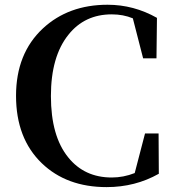

<svg xmlns="http://www.w3.org/2000/svg" viewBox="-20 -762 725 801"><path d="M424.8 18.6Q257.8 18.6 154.3 -81.1Q46.9 -184.6 46.9 -362.3Q46.9 -539.1 159.2 -643.6Q265.6 -742.2 428.7 -742.2Q538.1 -742.2 634.8 -687.5L632.8 -518.6H577.1L534.2 -685.5Q494.1 -702.1 446.3 -702.1Q333 -702.1 265.6 -617.2Q192.4 -526.4 192.4 -361.3Q192.4 -194.3 264.6 -105.5Q332 -21.5 446.3 -21.5Q495.1 -21.5 542 -40L585 -205.1H641.6L642.6 -37.1Q543.9 18.6 424.8 18.6Z"/></svg>

Font: Bpmf GenYo Min B
Style: B
Weight: 700
Foundry: But Ko
Version: Version 1.320